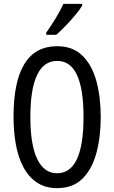

<svg xmlns="http://www.w3.org/2000/svg" viewBox="-20 -963 590 993"><path d="M501 -358Q501 -255 478.5 -171.5Q456 -88 406.5 -39Q357 10 276 10Q214 10 171 -19Q128 -48 101 -98.5Q74 -149 62 -216Q50 -283 50 -359Q50 -724 276 -724Q357 -724 406.5 -675Q456 -626 478.5 -543.5Q501 -461 501 -358ZM137 -358Q137 -214 172.5 -140.5Q208 -67 275 -67Q412 -67 412 -358Q412 -648 276 -648Q206 -648 171.5 -574.5Q137 -501 137 -358ZM405 -934Q393 -913 369 -884.5Q345 -856 318.5 -828.5Q292 -801 271 -783H219V-794Q277 -876 308 -943H405Z"/></svg>

Font: Noto Sans Sinhala UI ExtraCondensed
Style: Regular
Weight: 400
Width: 2
Designer: Jelle Bosma - Monotype Design Team
Foundry: Monotype Imaging Inc.
Version: Version 2.006; ttfautohint (v1.8.4.7-5d5b)